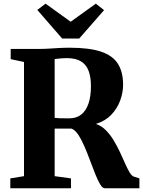

<svg xmlns="http://www.w3.org/2000/svg" viewBox="-20 -1004 764 1024"><path d="M35 0V-52.5L108 -64.5V-673.5L37 -688.5V-743H185Q216.5 -743 242.5 -744.8Q268.5 -746.5 294.5 -748Q320.5 -749.5 352.5 -749.5Q457.5 -749.5 519.8 -728.2Q582 -707 609.2 -663.2Q636.5 -619.5 636.5 -552Q636.5 -510.5 621 -468Q605.5 -425.5 573.5 -392Q541.5 -358.5 491.5 -343Q521 -333 544.2 -309.8Q567.5 -286.5 586 -255.8Q604.5 -225 619.8 -192.5Q635 -160 647.5 -131.5Q660 -103 671.5 -84.2Q683 -65.5 694 -62L723.5 -52.5V0H539Q526.5 0 514 -21Q501.5 -42 488 -75.8Q474.5 -109.5 460.2 -148.2Q446 -187 430.2 -223.2Q414.5 -259.5 397.5 -285.2Q380.5 -311 361.5 -318Q351.5 -318 339.5 -318Q327.5 -318 315 -318Q302.5 -318 291.2 -318Q280 -318 271.5 -318V-64.5L358.5 -52.5V0ZM351 -373Q387 -373 412.5 -392.5Q438 -412 451.5 -450.5Q465 -489 465 -545Q465 -593 452.5 -626.2Q440 -659.5 411.8 -676.8Q383.5 -694 336.5 -694Q321 -694 309.2 -693Q297.5 -692 288.5 -691Q279.5 -690 271.5 -689V-375.5Q280 -374 295.8 -373.5Q311.5 -373 327.2 -373Q343 -373 351 -373ZM311.5 -798.5 179 -951 223 -984.5 357 -888 491 -984.5 535 -950 402.5 -798.5Z"/></svg>

Font: Merriweather 48pt ExtraBold
Style: Regular
Weight: 800
Version: Version 2.100